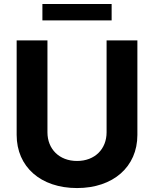

<svg xmlns="http://www.w3.org/2000/svg" viewBox="-20 -929 769 959"><path d="M537.6 -909.1H191.8V-827.1H537.6ZM512.4 -727.3V-268.1C512.4 -185 454.2 -125 364.7 -125C275.6 -125 217 -185 217 -268.1V-727.3H63.2V-255C63.2 -95.9 183.2 10.3 364.7 10.3C545.5 10.3 666.2 -95.9 666.2 -255V-727.3Z"/></svg>

Font: TID UI
Style: Bold
Weight: 700
Designer: The TID Project Authors
Foundry: Bakken & Bæck
Version: Version 1.001;hotconv 1.0.109;makeotfexe 2.5.65596